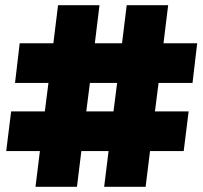

<svg xmlns="http://www.w3.org/2000/svg" viewBox="-20 -721 785 741"><path d="M723 -401H592L578 -291H708L689 -138H559L542 0H382L399 -138H294L277 0H117L134 -138H4L23 -291H153L167 -401H38L56 -554H186L204 -701H364L346 -554H451L469 -701H629L611 -554H741ZM418 -291 432 -401H327L313 -291Z"/></svg>

Font: TypoPRO Montserrat Alternates
Style: Regular
Weight: 900
Designer: Julieta Ulanovsky
Foundry: Julieta Ulanovsky
Version: Version 6.001